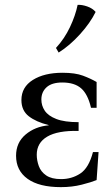

<svg xmlns="http://www.w3.org/2000/svg" viewBox="-20 -754 462 789"><path d="M180 -239V-240Q128 -253 98 -276.5Q68 -300 68 -343Q68 -396 115 -425.5Q162 -455 237 -455Q289 -455 321 -443Q353 -431 377 -417V-311H354Q341 -367 313.5 -391Q286 -415 236 -415Q193 -415 171.5 -395.5Q150 -376 150 -345Q150 -320 164 -299Q178 -278 211.5 -265Q245 -252 303 -252V-216Q217 -218 174 -192.5Q131 -167 131 -118Q131 -95 139.5 -71.5Q148 -48 170 -33Q192 -18 231 -18Q275 -18 310 -41Q345 -64 362 -129H385L377 -14Q355 -5 315.5 5Q276 15 230 15Q141 15 93.5 -19Q46 -53 46 -114Q46 -168 85 -201Q124 -234 180 -239ZM299 -734Q317 -735 338.5 -727.5Q360 -720 373 -705Q351 -660 309 -613.5Q267 -567 221 -538L210 -557Q245 -595 267.5 -642.5Q290 -690 299 -734Z"/></svg>

Font: Bona Nova SC
Style: Regular
Weight: 400
Designer: Mateusz Machalski
Foundry: Capitalics
Version: Version 4.001; ttfautohint (v1.8.4.7-5d5b)